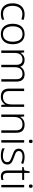

<svg xmlns="http://www.w3.org/2000/svg" viewBox="1824 -2593 779 4467"><g transform="rotate(90 2213.5 -359.5)"><path d="M301 10Q184 10 120.5 -62Q57 -134 57 -263Q57 -353 89 -415Q121 -477 178.5 -509.5Q236 -542 313 -542Q351 -542 385 -535Q419 -528 445 -516L429 -467Q402 -478 371 -484.5Q340 -491 312 -491Q217 -491 166.5 -430Q116 -369 116 -264Q116 -164 161 -102.5Q206 -41 301 -41Q340 -41 375 -49Q410 -57 438 -69V-18Q412 -5 378.5 2.5Q345 10 301 10Z M1009 -267Q1009 -183 981.5 -121Q954 -59 900.5 -24.5Q847 10 770 10Q696 10 643 -24Q590 -58 561.5 -120.5Q533 -183 533 -267Q533 -396 597 -469Q661 -542 774 -542Q850 -542 902.5 -507.5Q955 -473 982 -411Q1009 -349 1009 -267ZM592 -267Q592 -164 635.5 -101.5Q679 -39 771 -39Q864 -39 907 -102Q950 -165 950 -267Q950 -333 932 -384Q914 -435 875 -464Q836 -493 773 -493Q683 -493 637.5 -433Q592 -373 592 -267Z M1710 -542Q1789 -542 1833.5 -497Q1878 -452 1878 -355V0H1822V-353Q1822 -424 1789.5 -458.5Q1757 -493 1702 -493Q1626 -493 1585 -448.5Q1544 -404 1544 -311V0H1488V-353Q1488 -424 1455.5 -458.5Q1423 -493 1368 -493Q1292 -493 1251.5 -446Q1211 -399 1211 -302V0H1154V-532H1200L1208 -448H1212Q1232 -487 1272.5 -514.5Q1313 -542 1376 -542Q1434 -542 1474 -517Q1514 -492 1531 -443H1534Q1557 -490 1602.5 -516Q1648 -542 1710 -542Z M2467 -532V0H2421L2412 -91H2409Q2387 -47 2341.5 -18.5Q2296 10 2228 10Q2041 10 2041 -184V-532H2098V-189Q2098 -112 2132.5 -75.5Q2167 -39 2235 -39Q2410 -39 2410 -242V-532Z M2882 -542Q2973 -542 3021 -495Q3069 -448 3069 -348V0H3013V-344Q3013 -420 2978 -456.5Q2943 -493 2876 -493Q2701 -493 2701 -290V0H2644V-532H2690L2698 -440H2702Q2723 -484 2769 -513Q2815 -542 2882 -542Z M3269 -729Q3308 -729 3308 -686Q3308 -642 3269 -642Q3230 -642 3230 -686Q3230 -729 3269 -729ZM3297 -532V0H3240V-532Z M3808 -141Q3808 -69 3754 -29.5Q3700 10 3602 10Q3546 10 3503 0.5Q3460 -9 3431 -24V-79Q3466 -61 3511 -49.5Q3556 -38 3603 -38Q3681 -38 3716.5 -64.5Q3752 -91 3752 -137Q3752 -181 3715 -204.5Q3678 -228 3606 -253Q3556 -270 3518.5 -287.5Q3481 -305 3460 -332Q3439 -359 3439 -406Q3439 -470 3491 -506Q3543 -542 3630 -542Q3678 -542 3719.5 -533Q3761 -524 3796 -509L3775 -462Q3744 -475 3705 -484.5Q3666 -494 3627 -494Q3564 -494 3529 -472Q3494 -450 3494 -408Q3494 -376 3511 -357.5Q3528 -339 3560 -326Q3592 -313 3638 -297Q3686 -280 3724 -262Q3762 -244 3785 -216Q3808 -188 3808 -141Z M4092 -39Q4114 -39 4134 -42Q4154 -45 4169 -51V-5Q4154 1 4132 5.5Q4110 10 4085 10Q4018 10 3982 -27Q3946 -64 3946 -148V-486H3867V-518L3946 -537L3966 -659H4003V-532H4166V-486H4003V-151Q4003 -39 4092 -39Z M4311 -729Q4350 -729 4350 -686Q4350 -642 4311 -642Q4272 -642 4272 -686Q4272 -729 4311 -729ZM4339 -532V0H4282V-532Z"/></g></svg>

Font: Noto Sans Arabic Light
Style: Regular
Weight: 300
Designer: Monotype Design Team, Nadine Chahine, Nizar Qandah and Khaled Hosny
Foundry: Monotype Imaging Inc.
Version: Version 2.012; ttfautohint (v1.8.4.7-5d5b)